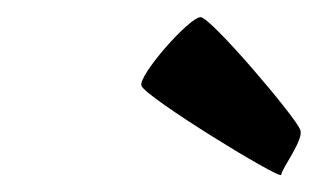

<svg xmlns="http://www.w3.org/2000/svg" viewBox="-20 -790 371 224"><path d="M145 -690C149 -677 307 -580 308 -586C309 -594 336 -629 330 -639C326 -652 226 -770 214 -770C201 -770 141 -702 145 -690Z"/></svg>

Font: Ampere
Style: Ita
Weight: 400
Version: Version 1